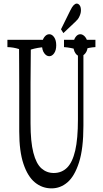

<svg xmlns="http://www.w3.org/2000/svg" viewBox="-20 -1036 568 1062"><path d="M507.8 -815.9Q507.8 -800.8 507.8 -775.4Q474.6 -773.9 441.4 -762.7Q441.4 -553.7 441.4 -340.3Q441.4 -213.4 417 -137.5Q392.6 -61.5 353.5 -27.8Q314.5 5.9 265.1 5.9Q213.4 5.9 173.3 -26.9Q133.3 -59.6 109.9 -129.2Q86.4 -198.7 86.4 -309.1Q86.4 -431.2 86.4 -563.5Q85.9 -620.6 85.9 -687.5Q85.9 -723.6 85.4 -764.6Q53.2 -774.9 21 -775.4Q21 -800.3 21 -815.9Q21 -815.9 227.1 -815.9Q227.1 -800.8 227.1 -775.4Q189 -773.4 150.4 -761.7Q148.9 -642.1 148.9 -574.7Q148.9 -469.2 148.9 -354Q148.9 -252 164.6 -191.2Q180.2 -130.4 209.2 -104.7Q238.3 -79.1 277.3 -79.1Q321.3 -79.1 351.1 -108.6Q380.9 -138.2 396 -203.1Q411.1 -268.1 411.1 -375Q411.1 -572.3 411.1 -760.3Q372.1 -772.9 334 -775.4Q334 -800.3 334 -815.9Q334 -815.9 507.8 -815.9ZM452.4 -830.1Q465.3 -813.5 465.3 -785.6Q465.3 -757.8 452.4 -741.5Q439.5 -725.1 423.8 -725.1Q408.2 -725.1 397 -741.9Q385.7 -758.8 385.7 -786.1Q385.7 -813.5 397.2 -830.1Q408.7 -846.7 424.1 -846.7Q439.5 -846.7 452.4 -830.1ZM416 -938.5Q410.6 -928.2 400.9 -919.9Q400.9 -919.9 400.9 -919.4L330.6 -853L317.4 -874L368.7 -978Q378.9 -999 387.7 -1007.6Q396.5 -1016.1 404.3 -1016.1Q413.6 -1016.1 420.7 -1006.6Q427.7 -997.1 427.7 -978.5Q427.7 -960 416 -938.5ZM279.5 -830.1Q291 -813.5 291 -785.6Q291 -757.8 279.5 -741.5Q268.1 -725.1 252.4 -725.1Q236.8 -725.1 224.6 -741.9Q212.4 -758.8 212.4 -786.1Q212.4 -813.5 224.6 -830.1Q236.8 -846.7 252.4 -846.7Q268.1 -846.7 279.5 -830.1Z"/></svg>

Font: Scarab Serif
Style: Light
Weight: 300
Designer: John Roberts
Foundry: Scarab
Version: 1.0